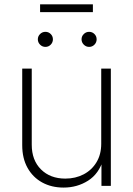

<svg xmlns="http://www.w3.org/2000/svg" viewBox="-20 -849 607 877"><path d="M270.5 7.8Q215.3 7.8 172.6 -15.6Q129.9 -39.1 105.7 -82.5Q81.5 -126 81.5 -185.5V-535.6H125V-188Q125 -117.2 167.2 -75.2Q209.5 -33.2 278.3 -33.2Q324.7 -33.2 362.1 -52.7Q399.4 -72.3 420.9 -108.2Q442.4 -144 442.4 -192.4V-535.6H486.3V0H443.4V-121.6H452.1Q432.1 -55.2 382.3 -23.7Q332.5 7.8 270.5 7.8ZM387.2 -634.8Q373 -634.8 362.8 -645Q352.5 -655.3 352.5 -669.4Q352.5 -683.6 362.8 -693.6Q373 -703.6 387.2 -703.6Q401.4 -703.6 411.4 -693.6Q421.4 -683.6 421.4 -669.4Q421.4 -655.3 411.4 -645Q401.4 -634.8 387.2 -634.8ZM187.5 -634.8Q173.3 -634.8 163.1 -645Q152.8 -655.3 152.8 -669.4Q152.8 -683.6 163.1 -693.6Q173.3 -703.6 187.5 -703.6Q201.7 -703.6 211.7 -693.6Q221.7 -683.6 221.7 -669.4Q221.7 -655.3 211.7 -645Q201.7 -634.8 187.5 -634.8ZM404.3 -829.1V-793.5H163.1V-829.1Z"/></svg>

Font: Inter 20pt ExtraLight
Style: Regular
Weight: 250
Version: Version 4.001;git-66647c0bb